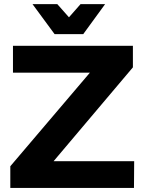

<svg xmlns="http://www.w3.org/2000/svg" viewBox="-20 -926 712 946"><path d="M390.1 -757.8H249L140.1 -905.8H262.2L319.8 -840.8L377 -905.8H498ZM244.1 -131.8H641.1L640.1 0H30.8V-106.9L422.9 -567.9H43.9V-700.2H634.8V-594.2Z"/></svg>

Font: Montserrat arm SemiBold
Style: Regular
Weight: 600
Designer: Julieta Ulanovsky
Foundry: Julieta Ulanovsky
Version: Version 6.000;PS 006.000;hotconv 1.0.88;makeotf.lib2.5.64775